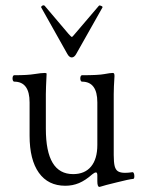

<svg xmlns="http://www.w3.org/2000/svg" viewBox="-20 -697 547 732"><path d="M351.1 -6.3V-27.8Q351.1 -39.6 346.2 -39.6Q340.3 -39.6 331.5 -32.2Q305.7 -9.3 281.2 1Q256.8 11.2 229 11.2Q163.6 11.2 128.2 -38.3Q92.8 -87.9 92.8 -179.7V-306.6Q92.8 -385.7 34.2 -385.7Q31.2 -385.7 29.5 -389.4Q27.8 -393.1 27.8 -397.9Q27.8 -403.3 29.5 -406.7Q31.2 -410.2 34.2 -410.2Q85 -410.2 111.3 -414.6Q137.7 -418.9 151.4 -418.9Q157.7 -418.9 157.7 -415.5Q154.8 -358.4 154.8 -337.9V-206.5Q154.8 -119.1 180.7 -76.2Q206.5 -33.2 258.8 -33.2Q303.2 -33.2 327.1 -62Q351.1 -90.8 351.1 -144.5V-306.6Q351.1 -385.7 292.5 -385.7Q289.6 -385.7 287.8 -389.4Q286.1 -393.1 286.1 -397.9Q286.1 -403.3 287.8 -406.7Q289.6 -410.2 292.5 -410.2Q355.5 -410.2 377.9 -414.6Q400.4 -418.9 410.2 -418.9Q413.6 -418.9 415 -416.3Q416.5 -413.6 416.5 -407.2Q413.6 -362.8 413.6 -337.9V-106Q413.6 -78.1 417.2 -63.7Q420.9 -49.3 430.2 -43.7Q439.5 -38.1 457 -38.1Q468.8 -38.1 484.9 -40.5Q488.3 -41 490.2 -36.4Q492.2 -31.7 492.2 -25.4Q492.2 -21 491.2 -18.1Q490.2 -15.1 488.3 -15.1Q470.2 -13.2 426.3 -2Q377.4 9.8 363.3 14.6Q360.4 15.6 358.9 15.6Q351.1 15.6 351.1 -6.3ZM236.8 -491.2 137.2 -668.5Q136.7 -668.9 136.7 -670.4Q136.7 -671.9 140.6 -674.8Q142.6 -676.8 146 -676.8Q148.9 -676.8 150.9 -674.3L241.2 -567.9Q251.5 -556.2 253.9 -556.2Q256.3 -556.2 265.6 -567.9L356.4 -674.3Q357.9 -676.3 360.4 -676.3Q360.8 -676.3 365.2 -674.8Q372.6 -671.9 370.6 -668.5L270.5 -491.2Q263.2 -478 253.4 -478Q249 -478 244.6 -481.4Q240.2 -484.9 236.8 -491.2Z"/></svg>

Font: JuniusX Light
Style: Regular
Weight: 300
Designer: Peter S. Baker
Foundry: Briery Creek Software
Version: Version 1.008